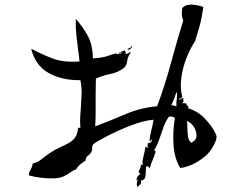

<svg xmlns="http://www.w3.org/2000/svg" viewBox="-20 -745 1040 831"><path d="M915 -163Q920 -152 913.5 -134.5Q907 -117 895.5 -100Q884 -83 873 -73Q848 -51 818.5 -36Q789 -21 760 -18Q735 -59 731 -117.5Q727 -176 737 -234Q733 -239 726 -240Q719 -241 711 -240Q697 -220 687.5 -194Q678 -168 669.5 -142.5Q661 -117 647 -95Q648 -94 650 -93Q654 -90 653 -86Q645 -61 639 -48.5Q633 -36 628 -15Q628 -21 615 -27Q612 -22 611.5 -16Q611 -10 611 -3Q611 10 608.5 22Q606 34 589 37Q592 46 589.5 50Q587 54 583 57Q577 62 576 66Q572 57 572 53.5Q572 50 573 43Q574 41 574.5 38Q575 35 576 31Q572 32 570 37Q571 26 575 20Q579 14 589 5Q579 5 580.5 -1.5Q582 -8 586 -16Q588 -21 589.5 -25Q591 -29 589 -31Q590 -35 595 -32Q598 -31 599 -31Q595 -40 597.5 -52.5Q600 -65 603 -77Q605 -86 607 -94Q609 -102 608 -108Q613 -110 617 -107Q620 -105 624 -105Q619 -108 618.5 -111Q618 -114 619 -117Q621 -122 618 -124Q623 -126 629.5 -127Q636 -128 637 -140Q636 -145 632 -137Q629 -132 628 -131Q627 -143 629.5 -155.5Q632 -168 635 -181Q638 -192 640.5 -203.5Q643 -215 644 -227Q601 -223 546.5 -202Q492 -181 444 -156Q430 -149 408.5 -137Q387 -125 382 -118Q378 -112 379 -104.5Q380 -97 376 -89Q371 -78 361.5 -72Q352 -66 350 -50Q335 -40 326.5 -33Q318 -26 308 -11Q298 -9 285.5 0.5Q273 10 256 18Q239 26 215 27Q189 28 159 24.5Q129 21 105 14Q105 5 107.5 -1Q110 -7 113 -12Q116 -18 118.5 -23.5Q121 -29 121 -37Q144 -43 158.5 -55Q173 -67 195 -82Q215 -96 236 -105.5Q257 -115 275 -124.5Q293 -134 304.5 -149.5Q316 -165 318 -192H328Q326 -214 327 -236Q328 -258 330 -280Q332 -309 333 -338Q334 -367 328 -398Q246 -397 189 -430Q132 -463 115 -534Q118 -533 123 -530Q165 -508 210.5 -491Q256 -474 324 -479Q323 -492 321.5 -504.5Q320 -517 318 -529Q314 -561 310.5 -593Q307 -625 308 -663Q337 -631 359 -592Q381 -553 382 -492Q408 -494 423.5 -497Q439 -500 452.5 -505Q466 -510 486 -515Q481 -509 486 -510Q491 -511 497 -513Q506 -515 508 -515Q506 -520 501 -517Q496 -513 492 -515Q506 -523 521 -527Q521 -523 523 -520Q526 -516 524 -511Q529 -511 534 -514Q537 -516 539.5 -517.5Q542 -519 547 -518Q533 -502 530.5 -481Q528 -460 515 -450Q490 -431 458.5 -425Q427 -419 395 -405Q394 -376 394 -337.5Q394 -299 394 -262Q394 -225 392 -198Q458 -223 523.5 -251Q589 -279 660 -285Q694 -376 719.5 -470.5Q745 -565 773 -656Q768 -670 767 -681Q766 -692 769 -711Q786 -727 811.5 -725Q837 -723 860 -715Q855 -679 850 -657Q845 -635 839 -615Q833 -595 824 -566Q803 -535 786.5 -492.5Q770 -450 764.5 -406Q759 -362 769 -324Q767 -324 764 -321Q762 -319 760 -318Q758 -317 753 -318Q756 -313 759 -314Q762 -315 766 -318Q771 -321 773 -321Q773 -317 774 -311Q774 -307 773.5 -304.5Q773 -302 769 -298H786Q786 -294 787.5 -292Q789 -290 791 -288Q793 -286 794.5 -284Q796 -282 795 -276Q836 -264 867.5 -231Q899 -198 915 -163ZM808 -127Q830 -138 830.5 -157.5Q831 -177 819 -196Q807 -215 789 -221Q790 -215 790.5 -207.5Q791 -200 791 -191Q791 -173 793.5 -155Q796 -137 808 -127ZM744 -285Q743 -293 743.5 -301Q744 -309 745 -317Q746 -326 746.5 -333.5Q747 -341 744 -347Q739 -332 733.5 -317.5Q728 -303 721 -289Q726 -290 729.5 -289Q733 -288 736 -287Q741 -285 744 -285ZM550 -547Q554 -544 550 -539Q546 -534 540 -531Q534 -528 531 -531Q535 -536 542 -538Q549 -540 550 -547Z"/></svg>

Font: Yuji Mai
Style: Regular
Weight: 400
Designer: Kataoka Yuji
Foundry: Kinuta Font Factory
Version: Version 3.002